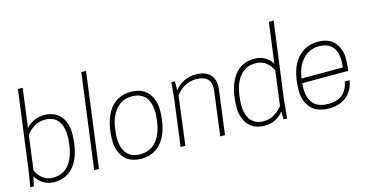

<svg xmlns="http://www.w3.org/2000/svg" viewBox="-81 -1178 3000 1566"><g transform="rotate(-15 1419.0 -395.0)"><path d="M166 -799.8 123 -470.2Q146.5 -501 186.5 -520.5Q226.6 -540 273.9 -540Q318.4 -540 352.8 -526.4Q387.2 -512.7 408.9 -488.3Q430.7 -463.9 444.1 -430.2Q457.5 -396.5 459.7 -356.2Q461.9 -315.9 457 -271L455.1 -254.9Q447.8 -195.3 430.2 -147.9Q412.6 -100.6 384 -64.7Q355.5 -28.8 313.2 -9.5Q271 9.8 217.8 9.8Q161.6 9.8 120.4 -18.8Q79.1 -47.4 64.9 -81.1L45.9 0H16.1L40 -149.9L126 -799.8ZM77.1 -126Q94.7 -85.9 129.6 -56.9Q164.6 -27.8 217.8 -27.8Q300.8 -27.8 350.3 -86.9Q399.9 -146 413.1 -252L415 -268.1Q428.7 -377.4 392.8 -439.7Q356.9 -502 273.9 -502Q179.7 -502 115.2 -416Z M555.7 0 661.1 -799.8H700.7L595.7 0Z M953.6 -27.8Q1037.1 -27.8 1088.9 -87.4Q1140.6 -147 1153.8 -252L1155.8 -268.1Q1169.9 -377 1132.6 -439.5Q1095.2 -502 1007.8 -502Q924.3 -502 872.6 -442.4Q820.8 -382.8 807.6 -277.8L805.7 -262.2Q791.5 -153.3 828.9 -90.6Q866.2 -27.8 953.6 -27.8ZM953.6 9.8Q908.2 9.8 872.6 -3.9Q836.9 -17.6 814.5 -42Q792 -66.4 777.8 -100.1Q763.7 -133.8 761.2 -173.8Q758.8 -213.9 763.7 -258.8L765.6 -274.9Q772.9 -334 791.3 -381.8Q809.6 -429.7 839.1 -465.3Q868.7 -501 911.6 -520.5Q954.6 -540 1007.8 -540Q1053.2 -540 1088.9 -526.4Q1124.5 -512.7 1147 -488.3Q1169.4 -463.9 1183.6 -430.2Q1197.8 -396.5 1200.2 -356.2Q1202.6 -315.9 1197.8 -271L1195.8 -254.9Q1188.5 -195.8 1170.2 -147.9Q1151.9 -100.1 1122.3 -64.7Q1092.8 -29.3 1049.8 -9.8Q1006.8 9.8 953.6 9.8Z M1660.2 0H1620.1L1668 -370.1Q1685.1 -502 1549.3 -502Q1490.2 -502 1447.3 -474.6Q1404.3 -447.3 1377.9 -410.2L1325.2 0H1285.2L1335 -379.9L1349.1 -529.8H1379.4L1377.9 -452.1Q1406.2 -491.7 1452.6 -515.9Q1499 -540 1554.2 -540Q1638.2 -540 1678.5 -496.1Q1718.8 -452.1 1709 -375Z M1996.1 9.8Q1951.7 9.8 1917.2 -3.9Q1882.8 -17.6 1861.1 -42Q1839.4 -66.4 1825.9 -100.1Q1812.5 -133.8 1810.3 -173.8Q1808.1 -213.9 1813 -258.8L1814.9 -274.9Q1830.1 -397.5 1888.9 -468.8Q1947.8 -540 2051.8 -540Q2106.4 -540 2144.8 -514.6Q2183.1 -489.3 2199.7 -459L2245.1 -799.8H2285.2L2198.7 -149.9L2185.1 0H2154.8L2153.8 -68.8Q2129.4 -33.2 2087.2 -11.7Q2044.9 9.8 1996.1 9.8ZM2051.8 -502Q1968.8 -502 1919.4 -442.9Q1870.1 -383.8 1856.9 -277.8L1855 -262.2Q1841.3 -152.8 1877.2 -90.3Q1913.1 -27.8 1996.1 -27.8Q2047.4 -27.8 2087.6 -53Q2127.9 -78.1 2154.8 -113.8L2192.9 -403.8Q2185.1 -421.9 2173.3 -438Q2161.6 -454.1 2144.8 -469.2Q2127.9 -484.4 2103.8 -493.2Q2079.6 -502 2051.8 -502Z M2766.6 -246.1H2378.9Q2367.2 -143.6 2406.5 -85.7Q2445.8 -27.8 2543 -27.8Q2586.4 -27.8 2619.9 -40.5Q2653.3 -53.2 2672.9 -75Q2692.4 -96.7 2702.9 -120.1Q2713.4 -143.6 2716.8 -169.9H2756.8L2755.9 -163.1Q2751 -130.4 2736.1 -100.8Q2721.2 -71.3 2696.3 -45.9Q2671.4 -20.5 2631.6 -5.4Q2591.8 9.8 2543 9.8Q2491.7 9.8 2452.6 -4.2Q2413.6 -18.1 2389.9 -42.7Q2366.2 -67.4 2351.8 -101.1Q2337.4 -134.8 2335.4 -174.6Q2333.5 -214.4 2337.9 -258.8L2339.8 -274.9Q2349.6 -354 2379.6 -412.6Q2409.7 -471.2 2462.9 -505.6Q2516.1 -540 2586.9 -540Q2632.8 -540 2668.2 -526.4Q2703.6 -512.7 2724.9 -488.5Q2746.1 -464.4 2759.3 -431.4Q2772.5 -398.4 2773.9 -359.6Q2775.4 -320.8 2771 -277.8ZM2586.9 -502Q2503.9 -502 2449.2 -441.4Q2394.5 -380.9 2382.8 -284.2H2731Q2746.1 -386.7 2709.5 -444.3Q2672.9 -502 2586.9 -502Z"/></g></svg>

Font: Cooper Hewitt
Style: Light Italic
Weight: 704
Designer: Village Type and Design LLC
Foundry: Cooper Hewitt Smithsonian Design Museum
Version: 1.000